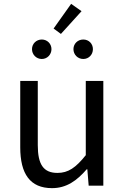

<svg xmlns="http://www.w3.org/2000/svg" viewBox="-20 -963 647 996"><path d="M250 13C325 13 379 -26 430 -85H433L440 0H516V-543H425V-158C373 -93 334 -66 278 -66C206 -66 176 -109 176 -210V-543H85V-199C85 -61 136 13 250 13ZM296 -787 403 -905 349 -943 258 -815ZM197 -657C225 -657 247 -680 247 -708C247 -736 225 -758 197 -758C168 -758 146 -736 146 -708C146 -680 168 -657 197 -657ZM412 -657C441 -657 462 -680 462 -708C462 -736 441 -758 412 -758C383 -758 361 -736 361 -708C361 -680 383 -657 412 -657Z"/></svg>

Font: Noto Sans Mono CJK SC Regular
Style: Regular
Weight: 400
Designer: Ryoko NISHIZUKA (kana & ideographs); Paul D. Hunt (Latin, Greek & Cyrillic); Wenlong ZHANG (bopomofo); Sandoll Communica
Foundry: Adobe Systems Incorporated
Version: Version 1.005;PS 1.005;hotconv 1.0.96;makeotf.lib2.5.65012